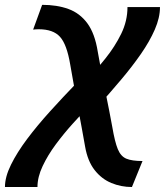

<svg xmlns="http://www.w3.org/2000/svg" viewBox="-47 -522 669 779"><path d="M87.4 -401.9 124 -502.4Q184.1 -502.4 230.5 -485.6Q276.9 -468.8 307.4 -427.5Q337.9 -386.2 349.6 -312.5Q354 -287.1 361.8 -245.8Q369.6 -204.6 378.9 -158.9Q388.2 -113.3 396.2 -72.5Q404.3 -31.7 408.7 -6.3Q418.9 53.7 430.9 83Q442.9 112.3 465.6 121.8Q488.3 131.3 531.2 131.3L488.3 236.8Q444.3 236.8 404.8 220.5Q365.2 204.1 336.9 168Q308.6 131.8 298.3 72.8Q293 41 284.7 -2.9Q276.4 -46.9 267.6 -94.7Q258.8 -142.6 251 -186Q243.2 -229.5 237.8 -260.7Q224.1 -342.3 196.3 -372.8Q168.5 -403.3 110.4 -403.3Q99.1 -403.3 87.4 -401.9ZM354.5 -95.2 302.2 -190.9Q341.8 -236.3 380.6 -284.7Q419.4 -333 444.8 -385Q470.2 -437 470.2 -493.2H602.1Q602.1 -450.2 581.1 -402.1Q560.1 -354 524.7 -303Q489.3 -252 445.1 -199.7Q400.9 -147.5 354.5 -95.2ZM261.7 -183.1 310.1 -86.4Q281.7 -57.6 246.8 -18.8Q211.9 20 179.4 63.7Q147 107.4 126 151.9Q105 196.3 105 236.8H-26.9Q-26.9 195.8 -2.4 146.2Q22 96.7 63.2 41.7Q104.5 -13.2 156 -70.1Q207.5 -127 261.7 -183.1Z"/></svg>

Font: Andika
Style: Bold Italic
Weight: 700
Italic angle: -14°
Designer: Victor Gaultney, Annie Olsen, Julie Remington, Don Collingsworth, Eric Hays, Becca Hirsbrunner
Foundry: SIL International
Version: Version 6.101